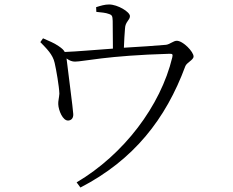

<svg xmlns="http://www.w3.org/2000/svg" viewBox="-20 -788 1040 857"><path d="M410 -735C430 -733 453 -731 465 -726C481 -721 482 -716 483 -695L484 -571C411 -566 324 -558 269 -556C265 -564 257 -572 242 -582C222 -596 199 -605 172 -617L160 -600C187 -572 216 -545 224 -507C231 -477 244 -402 245 -370C244 -353 239 -335 240 -323C241 -296 260 -248 285 -250C298 -251 308 -260 307 -279C307 -294 281 -490 277 -527C291 -517 302 -513 315 -513C351 -513 456 -540 737 -548C750 -548 752 -546 749 -532C697 -315 532 -98 322 26L339 49C577 -74 720 -257 807 -492C813 -509 844 -520 844 -536C844 -557 797 -606 769 -606C754 -606 738 -590 721 -588C679 -584 600 -579 533 -575C534 -603 536 -639 538 -661C539 -691 560 -698 560 -716C560 -735 505 -768 467 -768C448 -768 431 -763 409 -756Z"/></svg>

Font: Noto Serif TC Light
Style: Regular
Weight: 300
Designer: Ryoko NISHIZUKA 西塚涼子 (kana & ideographs); Frank Grießhammer (Latin, Greek & Cyrillic); Wenlong ZHANG 张文龙 (bopomofo); San
Foundry: Adobe
Version: Version 2.001;hotconv 1.1.0;makeotfexe 2.6.0